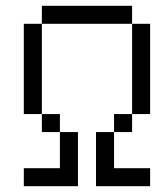

<svg xmlns="http://www.w3.org/2000/svg" viewBox="-20 -645 540 665"><path d="M500 0V-62.5H375Q375 -62.5 375 -187.5H312.5V0ZM187.5 -62.5H62.5V0H250V-187.5H187.5Q187.5 -187.5 187.5 -62.5ZM187.5 -187.5V-250H125V-187.5ZM375 -187.5H437.5V-250H375ZM125 -250V-562.5H62.5V-250ZM437.5 -250H500V-562.5H437.5ZM125 -562.5H437.5V-625H125Z"/></svg>

Font: CalcUnifontExMono
Style: Regular
Weight: 500
Version: Version 15.0.06